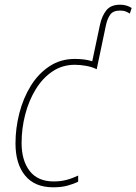

<svg xmlns="http://www.w3.org/2000/svg" viewBox="-20 -788 581 818"><path d="M207 10Q128 10 87 -40Q46 -90 46 -177Q46 -242 62.5 -306Q79 -370 111 -422Q143 -474 190.5 -505.5Q238 -537 299 -537Q342 -537 373 -527L406 -683Q414 -720 433 -744Q452 -768 492 -768Q507 -768 519.5 -764Q532 -760 541 -754L533 -730Q526 -735 516 -739Q506 -743 491 -743Q462 -743 449.5 -725.5Q437 -708 431 -679L392 -493Q372 -503 346.5 -507.5Q321 -512 299 -512Q246 -512 204 -484Q162 -456 132.5 -408Q103 -360 87.5 -300.5Q72 -241 72 -179Q72 -104 106.5 -59.5Q141 -15 209 -15Q238 -15 263 -21.5Q288 -28 313 -40V-14Q293 -4 267 3Q241 10 207 10Z"/></svg>

Font: Noto Sans SemiCondensed Thin
Style: Italic
Weight: 100
Width: 4
Italic angle: -12°
Designer: Monotype Design Team
Foundry: Monotype Imaging Inc.
Version: Version 2.013; ttfautohint (v1.8.4.7-5d5b)